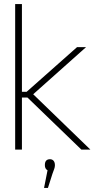

<svg xmlns="http://www.w3.org/2000/svg" viewBox="-20 -730 484 937"><path d="M54 -710V0H87V-254H114L377 0H421L142 -270L400 -500H356L110 -282H87V-710ZM195 187H214L236 118C243 98 248 89 248 77V76C248 57 238 47 224 47C207 47 199 57 199 75V76C199 86 202 96 212 101Z"/></svg>

Font: LT Wave Alt Thin
Style: Regular
Weight: 100
Designer: Daniel Lyons
Version: Version 2.5 (Glyphs App)